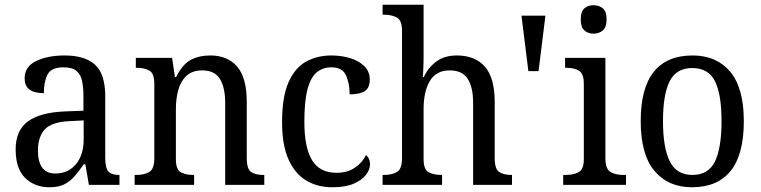

<svg xmlns="http://www.w3.org/2000/svg" viewBox="-20 -780 3209 810"><path d="M188 10Q127 10 86.5 -29Q46 -68 46 -150Q46 -230 98 -268Q150 -306 256 -310L332 -313V-373Q332 -410 326.5 -437.5Q321 -465 303 -480.5Q285 -496 248 -496Q196 -496 180.5 -465.5Q165 -435 165 -387Q125 -387 104.5 -402Q84 -417 84 -450Q84 -499 132.5 -522.5Q181 -546 253 -546Q338 -546 381 -507Q424 -468 424 -373V-114Q424 -72 437 -57Q450 -42 481 -42H484V0H355L340 -87H333Q314 -59 295 -37Q276 -15 251.5 -2.5Q227 10 188 10ZM213 -48Q268 -48 300.5 -87.5Q333 -127 333 -191V-272L275 -269Q199 -266 169.5 -234.5Q140 -203 140 -145Q140 -98 158 -73Q176 -48 213 -48Z M548 0V-42H556Q587 -42 609 -54Q631 -66 631 -114V-426Q631 -471 609.5 -482.5Q588 -494 558 -494H553V-536H706L718 -455H723Q750 -509 785 -527.5Q820 -546 867 -546Q940 -546 980.5 -499Q1021 -452 1021 -350V-114Q1021 -66 1040 -54Q1059 -42 1090 -42H1095V0H930V-346Q930 -410 908 -446.5Q886 -483 833 -483Q791 -483 766.5 -460Q742 -437 732 -400Q722 -363 722 -320V-109Q722 -64 743 -53Q764 -42 794 -42H799V0Z M1382 10Q1320 10 1272.5 -18Q1225 -46 1197.5 -106.5Q1170 -167 1170 -265Q1170 -372 1197.5 -433.5Q1225 -495 1272 -520.5Q1319 -546 1378 -546Q1421 -546 1458 -534.5Q1495 -523 1517.5 -500.5Q1540 -478 1540 -444Q1540 -410 1519.5 -396Q1499 -382 1455 -382Q1455 -429 1439.5 -462.5Q1424 -496 1378 -496Q1343 -496 1317.5 -476Q1292 -456 1278 -406Q1264 -356 1264 -266Q1264 -159 1296 -105Q1328 -51 1400 -51Q1445 -51 1477 -72.5Q1509 -94 1524 -126Q1541 -112 1541 -87Q1541 -65 1524 -42.5Q1507 -20 1472 -5Q1437 10 1382 10Z M1594 0V-42H1601Q1632 -42 1654 -54Q1676 -66 1676 -114V-650Q1676 -695 1653.5 -706.5Q1631 -718 1601 -718H1594V-760H1767V-537Q1767 -511 1765.5 -484Q1764 -457 1764 -455H1768Q1787 -496 1821.5 -521Q1856 -546 1907 -546Q1984 -546 2025.5 -499Q2067 -452 2067 -350V-114Q2067 -66 2086.5 -54Q2106 -42 2137 -42H2140V0H1976V-346Q1976 -411 1953.5 -447Q1931 -483 1877 -483Q1820 -483 1793.5 -438.5Q1767 -394 1767 -320V-109Q1767 -64 1789 -53Q1811 -42 1842 -42H1845V0Z M2209 -480 2180 -714H2281L2252 -480Z M2484 -638Q2461 -638 2445.5 -651.5Q2430 -665 2430 -698Q2430 -732 2445.5 -745Q2461 -758 2484 -758Q2507 -758 2523 -745Q2539 -732 2539 -698Q2539 -665 2523 -651.5Q2507 -638 2484 -638ZM2356 0V-42H2368Q2399 -42 2421 -53.5Q2443 -65 2443 -109V-426Q2443 -470 2422 -482Q2401 -494 2370 -494H2364V-536H2534V-114Q2534 -67 2555.5 -54.5Q2577 -42 2609 -42H2621V0Z M2899 10Q2799 10 2741 -59Q2683 -128 2683 -269Q2683 -409 2738.5 -477.5Q2794 -546 2902 -546Q3003 -546 3060.5 -477.5Q3118 -409 3118 -269Q3118 -128 3062.5 -59Q3007 10 2899 10ZM2901 -42Q2969 -42 2996.5 -99.5Q3024 -157 3024 -269Q3024 -381 2996.5 -437Q2969 -493 2900 -493Q2833 -493 2805 -437Q2777 -381 2777 -269Q2777 -157 2805.5 -99.5Q2834 -42 2901 -42Z"/></svg>

Font: Noto Serif Lao SemCond
Style: Regular
Weight: 400
Width: 4
Designer: Monotype Design Team
Foundry: Monotype Imaging Inc.
Version: Version 2.004; ttfautohint (v1.8.4.7-5d5b)